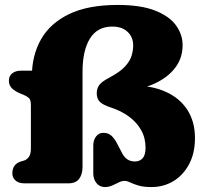

<svg xmlns="http://www.w3.org/2000/svg" viewBox="-20 -742 828 777"><path d="M769 -183.5Q769 -249.5 738.5 -297Q708 -344.5 651.5 -370.2Q595 -396 517 -396L505 -374Q569 -384.5 617.2 -409.5Q665.5 -434.5 692.2 -472.2Q719 -510 719 -559.5Q719 -602 692.5 -639Q666 -676 608.2 -699Q550.5 -722 456 -722Q336 -722 259.2 -684.8Q182.5 -647.5 145.8 -582.5Q109 -517.5 109 -433V-408.5L122.5 -456H65Q43 -456 29.5 -445.2Q16 -434.5 16 -415.5Q16 -396 29.2 -383.8Q42.5 -371.5 63.5 -363L75 -358.5Q87 -353.5 96 -346.2Q105 -339 105 -317V-140Q105 -118.5 96.8 -107Q88.5 -95.5 76.5 -92L66 -89Q30 -78.5 30 -40.5Q30 -23 42.8 -11.5Q55.5 0 80 0H256Q287 0 300.5 -18.5Q314 -37 314 -66.5V-451.5Q314 -537.5 344 -586Q374 -634.5 434.5 -634.5Q473.5 -634.5 496.2 -613.2Q519 -592 519 -558Q519 -539 512.8 -517.2Q506.5 -495.5 486 -473Q465.5 -450.5 422 -427.5Q391 -411.5 381.2 -397.2Q371.5 -383 371.5 -365Q371.5 -341.5 384.8 -329.2Q398 -317 428.5 -307Q470 -293.5 501.5 -270.5Q533 -247.5 551 -215.8Q569 -184 569 -144.5Q569 -114.5 557.2 -101.5Q545.5 -88.5 526.5 -88.5Q508 -88.5 495.2 -97.2Q482.5 -106 474 -122.5L454.5 -160Q445 -179 432 -191.8Q419 -204.5 398.5 -204.5Q380 -204.5 368.8 -189.8Q357.5 -175 357.5 -153V-40Q357.5 -17.5 370.2 -1.2Q383 15 405 15Q417.5 15 428.2 11Q439 7 448.5 2Q458 -3 467.2 -6.8Q476.5 -10.5 485.5 -10Q495.5 -9.5 508 -3.2Q520.5 3 540.8 9Q561 15 593 15Q642 15 681.8 -9Q721.5 -33 745.2 -77.5Q769 -122 769 -183.5Z"/></svg>

Font: Fraunces SuperSoft
Style: Regular
Weight: 900
Version: Version 1.000;[b76b70a41]